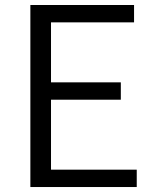

<svg xmlns="http://www.w3.org/2000/svg" viewBox="-20 -752 624 772"><path d="M102.1 0V-731.9H519V-662.1H185.1V-420.9H465.8V-351.1H185.1V-69.8H529.8V0Z"/></svg>

Font: `nÑOS CN Normal
Style: Regular
Weight: 350
Designer: Ryoko NISHIZUKA ?XZm?[P (kana & ideographs); Paul D. Hunt (Latin, Greek & Cyrillic); Wenlong ZHANG _ e??? (bopomofo); Sa
Foundry: Adobe Systems Incorporated
Version: Version 1.004 June 21, 2023